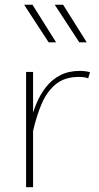

<svg xmlns="http://www.w3.org/2000/svg" viewBox="-20 -785 417 805"><path d="M215.3 -607.4 116.2 -765.1H81.1L184.1 -607.4ZM343.8 -607.4 244.6 -765.1H209.5L312.5 -607.4ZM89.4 -483.4V0H118.7V-264.2V-483.4ZM349.6 -456.5 357.4 -482.4Q348.1 -484.9 337.4 -486.3Q326.7 -487.8 315.4 -487.8Q267.6 -487.8 232.4 -469.5Q197.3 -451.2 172.4 -419.4Q147.5 -387.7 130.9 -346.4Q114.3 -305.2 103.5 -258.8L119.1 -237.3Q132.8 -298.3 154.5 -349.4Q176.3 -400.4 213.4 -431.4Q250.5 -462.4 309.6 -462.4Q336.9 -462.4 349.6 -456.5Z"/></svg>

Font: Estedad-FD VF
Style: Regular
Weight: 100
Designer: Amin Abedi
Version: Version 7.3